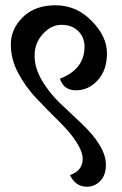

<svg xmlns="http://www.w3.org/2000/svg" viewBox="-20 -675 461 727"><path d="M286 -210Q381 -121 381 -51Q381 -12 360 10Q339 32 309 32Q266 32 245 -12Q293 -29 293 -73Q293 -128 197 -222Q157 -261 117 -303.5Q77 -346 49 -398Q21 -450 21 -507.5Q21 -565 66.5 -610Q112 -655 190.5 -655Q269 -655 327 -596Q385 -537 385 -473Q385 -409 350 -371Q315 -333 268 -333Q221 -333 207 -377Q300 -413 300 -498Q300 -534 276 -557.5Q252 -581 213 -581Q174 -581 142.5 -546.5Q111 -512 111 -464.5Q111 -417 139 -370Q167 -323 206.5 -285Q246 -247 286 -210Z"/></svg>

Font: Laila Medium
Style: Regular
Weight: 500
Designer: Hitesh Malaviya
Foundry: Indian Type Foundry
Version: Version 1.302;PS 1.0;hotconv 1.0.78;makeotf.lib2.5.61930; tt